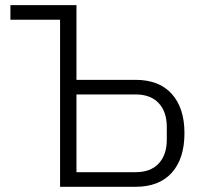

<svg xmlns="http://www.w3.org/2000/svg" viewBox="-20 -718 776 738"><path d="M210.9 0V-642.1H20V-698.2H273.9V-411.1H501Q591.8 -411.1 640.4 -356.9Q689 -302.7 689 -206.1Q689 -108.4 640.4 -54.2Q591.8 0 501 0ZM273.9 -56.2H501Q559.1 -56.2 590.1 -89.6Q621.1 -123 621.1 -181.2V-230Q621.1 -288.1 590.1 -321.5Q559.1 -355 501 -355H273.9Z"/></svg>

Font: Anuphan Light
Style: Regular
Weight: 300
Designer: Mike Abbink, Paul van der Laan, Pieter van Rosmalen, Mint Tantisuwanna
Foundry: Bold Monday; Cadson Demak
Version: Version 3.002;hotconv 1.0.109;makeotfexe 2.5.65596